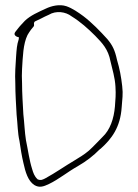

<svg xmlns="http://www.w3.org/2000/svg" viewBox="-20 -625 532 740"><path d="M39 -304C39 -263 42 -222 44 -183C48 -147 48 -112 55 -82C59 -54 64 -23 70 2C78 39 88 72 112 88C132 100 148 94 169 84C205 67 243 36 279 16C315 -5 338 -23 366 -51H367C411 -90 444 -135 449 -212C451 -244 455 -260 451 -293C447 -329 441 -361 431 -394C423 -431 414 -450 394 -474C366 -505 334 -538 301 -563C282 -577 259 -593 236 -601C209 -610 178 -602 157 -592C127 -578 98 -566 76 -545L62 -530C58 -526 54 -521 50 -516L39 -502C30 -490 43 -483 53 -481L52 -473C45 -452 44 -435 42 -407C40 -375 37 -341 39 -304ZM44 -183ZM65 -304C64 -324 64 -342 65 -359C68 -407 69 -455 86 -490C90 -497 94 -503 99 -510L108 -521C111 -524 112 -527 111 -532V-537L114 -542L139 -554C148 -559 157 -563 168 -568C196 -585 233 -580 256 -562C290 -541 319 -515 347 -487C374 -459 397 -436 406 -388C413 -357 423 -327 425 -291C427 -258 425 -244 423 -215C419 -167 404 -124 375 -97C358 -80 339 -59 322 -44C303 -28 287 -19 266 -6C232 14 192 42 157 61C146 67 137 72 125 66H124V65C113 55 108 41 104 27C93 -7 88 -47 80 -85C75 -116 74 -151 70 -185C68 -223 65 -265 65 -304ZM76 -545H77ZM168 -568ZM256 -562ZM375 -97H376Z"/></svg>

Font: Stray Cat
Style: Lt
Weight: 300
Version: Version 1.0